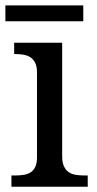

<svg xmlns="http://www.w3.org/2000/svg" viewBox="-20 -712 368 732"><path d="M37 -43Q54 -43 69.2 -45.2Q84.5 -47.5 96 -54.5Q107.5 -61.5 114.2 -75.2Q121 -89 121 -111.5V-436Q121 -458.5 114.2 -472.2Q107.5 -486 96 -493.5Q84.5 -501 69.2 -503.5Q54 -506 37 -506H34V-549H217V-116.5Q217 -92.5 223.8 -78Q230.5 -63.5 241.8 -55.8Q253 -48 268.5 -45.5Q284 -43 301 -43H314.5V0H23.5V-43ZM297.5 -631H0.5V-691.5H297.5Z"/></svg>

Font: MM Phetkon
Style: Regular
Weight: 400
Designer: Khon Soe Zaw Thu
Version: Version 1.00 July 15, 2016, initial release